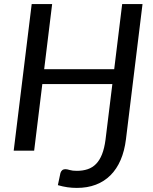

<svg xmlns="http://www.w3.org/2000/svg" viewBox="-20 -737 750 939"><path d="M596 -56Q589 1 570 45.2Q551 89.5 520.5 120Q490 150.5 448.8 166.2Q407.5 182 356 182Q332.5 182 309.8 178.8Q287 175.5 263 168.5L275.5 109.5Q278 101 283.8 95.8Q289.5 90.5 300.5 90.5Q308.5 90.5 321.2 94.5Q334 98.5 356 98.5Q385 98.5 408.8 90.5Q432.5 82.5 450 64.5Q467.5 46.5 479 17.5Q490.5 -11.5 496 -53.5L529.5 -326H187L147 0H47L135 -717H235L196 -398.5H538.5L577.5 -717H677Z"/></svg>

Font: Lato Medium
Style: Italic
Weight: 500
Italic angle: -7°
Designer: Lukasz Dziedzic
Foundry: tyPoland Lukasz Dziedzic
Version: Version 2.006; 2014-01-15